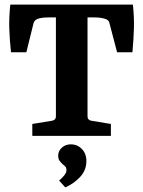

<svg xmlns="http://www.w3.org/2000/svg" viewBox="-20 -593 625 838"><path d="M121 0V-52L207 -66Q224 -69 224 -85V-517H193Q179 -517 165.5 -515.5Q152 -514 143 -510Q129 -504 126 -490L95 -365H28Q22 -421 20.5 -469Q19 -517 25 -573H560Q566 -517 564.5 -468.5Q563 -420 558 -365H491L458 -491Q457 -498 453 -502.5Q449 -507 441 -510Q422 -517 391 -517H362V-85Q362 -69 379 -66L464 -52V0ZM357 113Q356 151 329.5 179.5Q303 208 265 225L238 195Q250 185 260 173Q270 161 270 150Q270 139 264.5 133.5Q259 128 254 124Q247 118 240.5 109.5Q234 101 234 86Q234 66 250 51.5Q266 37 289 37Q318 37 338 58Q358 79 357 113Z"/></svg>

Font: Yrsa
Style: Bold
Weight: 700
Version: Version 2.004